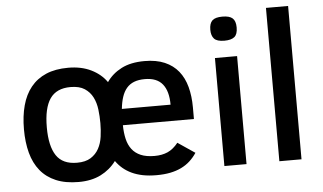

<svg xmlns="http://www.w3.org/2000/svg" viewBox="-51 -809 1527 907"><g transform="rotate(-5 712.0 -356.0)"><path d="M518.1 -233.9Q518.6 -197.8 525.4 -168.7Q532.2 -139.6 547.9 -119.1Q563.5 -98.6 589.6 -87.4Q615.7 -76.2 654.8 -76.2Q690.4 -76.2 717.3 -88.1Q744.1 -100.1 767.1 -128.9L848.1 -74.2Q833.5 -52.2 815.2 -35.6Q796.9 -19 773.7 -7.8Q750.5 3.4 721.4 9.3Q692.4 15.1 655.8 15.1Q620.1 15.1 591.1 9.3Q562 3.4 538.8 -7.6Q515.6 -18.6 497.6 -33.9Q479.5 -49.3 465.8 -68.8Q436.5 -29.3 392.3 -7.1Q348.1 15.1 287.1 15.1Q224.6 15.1 179.7 -3.9Q134.8 -22.9 106.2 -58.1Q77.6 -93.3 64.2 -143.1Q50.8 -192.9 50.8 -254.9Q50.8 -317.9 64.5 -368.2Q78.1 -418.5 106.7 -453.9Q135.3 -489.3 179.2 -508.1Q223.1 -526.9 284.2 -526.9Q346.2 -526.9 392.6 -504.2Q439 -481.4 465.8 -442.9Q492.2 -481.4 536.4 -504.2Q580.6 -526.9 646 -526.9Q701.7 -526.9 741.5 -509.8Q781.2 -492.7 806.4 -461.4Q831.5 -430.2 843.3 -386.2Q855 -342.3 855 -289.1V-233.9ZM751 -311Q751 -375 724.1 -408.4Q697.3 -441.9 640.1 -441.9Q610.4 -441.9 589.1 -433.6Q567.9 -425.3 553.7 -408.7Q539.6 -392.1 531.5 -367.7Q523.4 -343.3 520 -311ZM413.1 -252.9Q413.1 -285.2 409.2 -317.6Q405.3 -350.1 392.1 -376.2Q378.9 -402.3 354 -418.7Q329.1 -435.1 287.1 -435.1Q220.2 -435.1 189.7 -390.6Q159.2 -346.2 159.2 -254.9Q159.2 -166 189.2 -121.1Q219.2 -76.2 287.1 -76.2Q327.6 -76.2 352.3 -91.8Q377 -107.4 390.6 -132.3Q404.3 -157.2 408.7 -189Q413.1 -220.7 413.1 -252.9Z M1093.8 -647Q1093.8 -614.7 1078.4 -602.3Q1063 -589.8 1030.8 -589.8Q995.6 -589.8 982.2 -604.5Q968.8 -619.1 968.8 -647Q968.8 -677.2 982.9 -690.7Q997.1 -704.1 1030.8 -704.1Q1064.5 -704.1 1079.1 -690.9Q1093.8 -677.7 1093.8 -647ZM979 0V-512.2H1084V0Z M1239.7 0V-727.1H1344.7V0Z"/></g></svg>

Font: Clear Sans Medium
Style: Regular
Weight: 500
Foundry: Intel Corporation
Version: Version 1.00